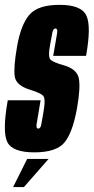

<svg xmlns="http://www.w3.org/2000/svg" viewBox="-33 -624 386 792"><path d="M108.5 4.5Q18.5 4.5 -2.8 -38Q-24 -80.5 -1 -210.5H134.5Q120.5 -130.5 118 -112Q116 -98 121 -94.5Q122.5 -93.5 124.5 -93.5Q134 -93.5 137 -109.2Q140 -125 146 -160Q156.5 -218 144.5 -229.5Q132.5 -241 92 -253.5Q34 -271 28 -307.5Q22 -344 37.5 -433Q53 -521.5 88 -562.8Q123 -604 213 -604Q302.5 -604 323.2 -560Q344 -516 322 -393.5H186.5Q199.5 -466 202.5 -486.5Q205 -502 199.5 -505.5Q198 -506.5 196 -506.5Q186.5 -506.5 182.8 -488.8Q179 -471 173.5 -438Q164 -387.5 176.2 -377Q188.5 -366.5 227.5 -355.5Q283.5 -340 291.8 -302.2Q300 -264.5 284.5 -176.5Q266 -74.5 231.8 -35Q197.5 4.5 108.5 4.5ZM21.1 147.6 79 31.7H167.3L65.7 147.6Z"/></svg>

Font: Anybody UltraCondensed Regular
Style: Bold Italic
Weight: 700
Width: 1
Italic angle: -10°
Designer: Tyler Finck
Foundry: Etcetera Type Company
Version: Version 1.010; ttfautohint (v1.8.3) -l 8 -r 50 -G 200 -x 14 